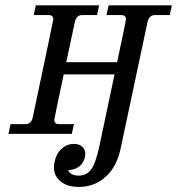

<svg xmlns="http://www.w3.org/2000/svg" viewBox="-20 -509 673 730"><path d="M278.8 201.7Q230.5 201.7 204.6 175.3Q185.1 156.2 185.1 127.4Q185.1 117.7 187.5 106.4Q193.8 75.7 214.1 56.9Q234.4 38.1 261.2 38.1Q284.2 38.1 295.9 52.2Q304.2 62 304.2 76.2Q304.2 81.5 303.2 87.4Q293 133.8 239.3 138.2Q247.6 158.7 279.8 158.7Q309.1 158.7 326.4 135.5Q343.8 112.3 358.4 43.9L415.5 -226.1H222.2Q186.5 -58.1 186.5 -53.7Q186.5 -37.1 204.1 -37.1H261.2L252.9 0H12.2L20 -37.1H77.1Q99.1 -37.1 104.5 -63Q182.6 -430.7 182.6 -435.1Q182.6 -451.7 165 -451.7H108.4L116.2 -488.8H356.9L349.1 -451.7H292.5Q270.5 -451.7 264.6 -425.8L231.9 -272.5H425.3Q459 -430.7 459 -435.1Q459 -451.7 441.4 -451.7H384.8L393.1 -488.8H633.3L625.5 -451.7H568.8Q546.9 -451.7 541 -425.8L439 54.2Q424.3 125 381.6 163.3Q338.9 201.7 278.8 201.7Z"/></svg>

Font: Munson
Style: Italic
Weight: 400
Italic angle: -12°
Designer: Paul James MIller
Foundry: High-Logic / Made with FontCreator
Version: Version 2.10;May 5, 2019;FontCreator 11.5.0.2430 64-bit